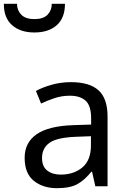

<svg xmlns="http://www.w3.org/2000/svg" viewBox="-83 -975 664 1005"><path d="M288 -545Q386 -545 433 -502Q480 -459 480 -365V0H416L399 -76H395Q360 -32 321.5 -11Q283 10 215 10Q142 10 94 -28.5Q46 -67 46 -149Q46 -229 109 -272.5Q172 -316 303 -320L394 -323V-355Q394 -422 365 -448Q336 -474 283 -474Q241 -474 203 -461.5Q165 -449 132 -433L105 -499Q140 -518 188 -531.5Q236 -545 288 -545ZM314 -259Q214 -255 175.5 -227Q137 -199 137 -148Q137 -103 164.5 -82Q192 -61 235 -61Q303 -61 348 -98.5Q393 -136 393 -214V-262ZM97 -805Q24 -805 -19.5 -843Q-63 -881 -63 -955H6Q6 -921 28.5 -898Q51 -875 97 -875Q144 -875 166 -898Q188 -921 188 -955H257Q257 -881 214 -843Q171 -805 97 -805Z"/></svg>

Font: Noto Sans Tifinagh Rhissa Ixa
Style: Regular
Weight: 400
Designer: JamraPatel
Foundry: JamraPatel LLC
Version: Version 2.006; ttfautohint (v1.8.4.7-5d5b)